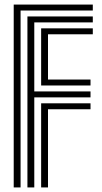

<svg xmlns="http://www.w3.org/2000/svg" viewBox="-20 -820 446 840"><path d="M40 0V-800H386V-774H70V0ZM160 0V-368H376V-342H190V0ZM100 0V-748H386V-722H130V-420H376V-394H130V0ZM160 -446V-696H386V-670H190V-472H376V-446Z"/></svg>

Font: Big Shoulders Inline Display Thin Black
Style: Regular
Weight: 900
Version: Version 2.002